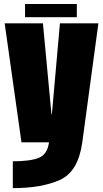

<svg xmlns="http://www.w3.org/2000/svg" viewBox="-20 -716 520 966"><path d="M88 0H394L475 -598.5H281.5L241 -141H239L196 -598.5H3.5ZM44.5 230.5Q190 230.5 281.8 189Q373.5 147.5 394 0H226.5Q218.5 60.5 175.5 78Q132.5 95.5 44.5 95.5ZM106 -629.5H366.5V-696H106Z"/></svg>

Font: Anybody ExtraCondensed Black
Style: Regular
Weight: 900
Width: 2
Version: Version 1.113;gftools[0.9.25]